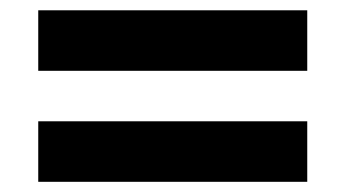

<svg xmlns="http://www.w3.org/2000/svg" viewBox="-20 -525 675 375"><path d="M54.7 -386.7V-504.9H580.1V-386.7ZM54.7 -169.9V-288.1H580.1V-169.9Z"/></svg>

Font: Schibsted Grotesk
Style: Bold
Weight: 700
Designer: Bakken & Baeck AS, Henrik Kongsvoll
Foundry: Schibsted ASA
Version: Version 1.100;gftools[0.9.25]